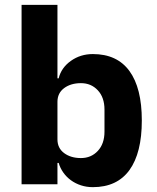

<svg xmlns="http://www.w3.org/2000/svg" viewBox="-20 -760 648 792"><path d="M69 -740H217V-437H222Q233 -481 272.5 -509Q312 -537 363 -537Q463 -537 514 -467Q565 -397 565 -263Q565 -129 514 -58.5Q463 12 363 12Q337 12 314 4.5Q291 -3 272.5 -16.5Q254 -30 241 -48.5Q228 -67 222 -88H217V0H69ZM314 -108Q356 -108 383.5 -137.5Q411 -167 411 -217V-308Q411 -358 383.5 -387.5Q356 -417 314 -417Q272 -417 244.5 -396.5Q217 -376 217 -340V-185Q217 -149 244.5 -128.5Q272 -108 314 -108Z"/></svg>

Font: IBM Plex Thai
Style: Bold
Weight: 700
Designer: Mike Abbink, Paul van der Laan, Pieter van Rosmalen, Ben Mitchell, Mark Frömberg
Foundry: Bold Monday
Version: Version 1.0